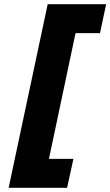

<svg xmlns="http://www.w3.org/2000/svg" viewBox="-20 -690 523 910"><path d="M21 200H298L328 63H212L338 -533H454L483 -670H206Z"/></svg>

Font: LT Wave Text Black Italic
Style: Regular
Weight: 900
Designer: Daniel Lyons
Version: Version 2.5 (Glyphs App)